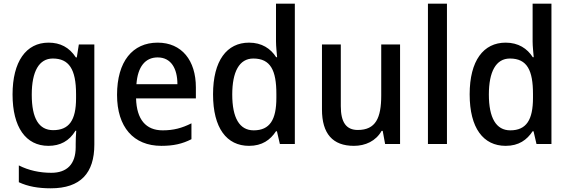

<svg xmlns="http://www.w3.org/2000/svg" viewBox="-20 -780 3082 1040"><path d="M243 -549C121 -549 48 -446 48 -268C48 -91 120 10 242 10C306 10 355 -16 389 -72H393C391 -52 390 -19 390 0V17C390 110 342 156 258 156C195 156 135 143 82 116V207C131 230 187 240 255 240C417 240 491 157 491 3V-539H407L396 -469H391C355 -524 306 -549 243 -549ZM266 -463C353 -463 392 -406 392 -270V-248C392 -127 353 -75 268 -75C191 -75 152 -138 152 -267C152 -394 192 -463 266 -463Z M834 -549C698 -549 614 -447 614 -266C614 -92 703 10 854 10C920 10 968 -1 1017 -26V-112C965 -86 920 -74 861 -74C770 -74 720 -133 717 -247H1041V-307C1041 -452 965 -549 834 -549ZM834 -469C907 -469 941 -408 941 -324H719C726 -419 767 -469 834 -469Z M1329 10C1400 10 1444 -22 1475 -69H1480L1496 0H1577V-760H1475V-555C1475 -530 1479 -494 1481 -470H1476C1446 -517 1398 -549 1329 -549C1209 -549 1134 -452 1134 -269C1134 -86 1208 10 1329 10ZM1354 -74C1277 -74 1238 -142 1238 -268C1238 -391 1276 -463 1352 -463C1446 -463 1477 -398 1477 -271V-250C1477 -132 1442 -74 1354 -74Z M2147 -539H2045V-263C2045 -141 2015 -76 1918 -76C1855 -76 1826 -118 1826 -205V-539H1724V-187C1724 -56 1782 10 1897 10C1959 10 2016 -16 2047 -71H2053L2066 0H2147Z M2401 0V-760H2298V0Z M2719 10C2790 10 2834 -22 2865 -69H2870L2886 0H2967V-760H2865V-555C2865 -530 2869 -494 2871 -470H2866C2836 -517 2788 -549 2719 -549C2599 -549 2524 -452 2524 -269C2524 -86 2598 10 2719 10ZM2744 -74C2667 -74 2628 -142 2628 -268C2628 -391 2666 -463 2742 -463C2836 -463 2867 -398 2867 -271V-250C2867 -132 2832 -74 2744 -74Z"/></svg>

Font: Noto Sans Arabic SemCond Med
Style: Regular
Weight: 500
Width: 4
Designer: Monotype Design Team, Nadine Chahine, Nizar Qandah and Khaled Hosny
Foundry: Monotype Imaging Inc.
Version: Version 2.012